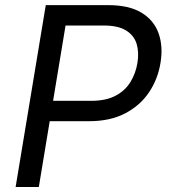

<svg xmlns="http://www.w3.org/2000/svg" viewBox="-20 -748 679 768"><path d="M42.5 0 163.1 -727.5H412.1Q496.6 -727.5 546.4 -697Q596.2 -666.5 614.5 -614.3Q632.8 -562 622.1 -497.1Q611.8 -432.1 576.4 -379.2Q541 -326.2 481 -294.7Q420.9 -263.2 335.9 -263.2H159.7L173.3 -344.7H344.7Q403.8 -344.7 442.1 -365Q480.5 -385.3 501.7 -419.9Q522.9 -454.6 529.8 -496.6Q536.6 -539.1 526.4 -572.8Q516.1 -606.4 484.1 -626.2Q452.1 -646 393.6 -646H242.2L135.3 0Z"/></svg>

Font: Inter
Style: Italic
Weight: 400
Italic angle: -9.3988°
Designer: Rasmus Andersson
Foundry: rsms
Version: Version 4.001;git-66647c0bb